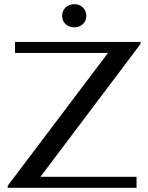

<svg xmlns="http://www.w3.org/2000/svg" viewBox="-20 -901 712 921"><path d="M17 -10 498 -647H52V-700H654V-690L174 -53H635V0H17ZM278 -825Q278 -849 294.5 -865Q311 -881 336 -881Q361 -881 377.5 -865Q394 -849 394 -825Q394 -801 377.5 -785.5Q361 -770 336 -770Q311 -770 294.5 -785.5Q278 -801 278 -825Z"/></svg>

Font: Fahkwang Medium
Style: Regular
Weight: 500
Version: Version 1.000; ttfautohint (v1.6)